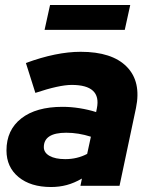

<svg xmlns="http://www.w3.org/2000/svg" viewBox="-20 -746 601 771"><path d="M185 5Q103 5 54.5 -35Q6 -75 6 -142Q6 -224 65.5 -270.5Q125 -317 231 -317Q265 -317 299.5 -311.5Q334 -306 366 -296L369 -311Q388 -405 268 -405Q218 -405 122 -373L84 -493Q206 -538 304 -538Q430 -538 489 -478Q548 -418 526 -312L460 0H303L309 -29Q278 -11 248 -3Q218 5 185 5ZM242 -107Q290 -107 330 -128L345 -197Q295 -213 246 -213Q156 -213 156 -155Q156 -133 179 -120Q202 -107 242 -107ZM159 -626 181 -726H503L481 -626Z"/></svg>

Font: Red Hat Display Black
Style: Italic
Weight: 900
Italic angle: -12°
Designer: Pentagram, MCKL
Foundry: Pentagram, MCKL
Version: Version 1.023; ttfautohint (v1.8.3)